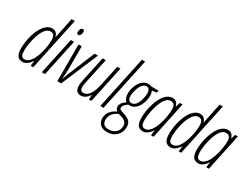

<svg xmlns="http://www.w3.org/2000/svg" viewBox="-80 -1459 3112 2397"><g transform="rotate(30 1476.5 -260.0)"><path d="M155.8 9.8Q58.1 9.8 58.1 -127.9Q58.1 -230 88.6 -330.1Q119.1 -430.2 167.7 -485.1Q216.3 -540 273.9 -540Q307.6 -540 330.3 -519.5Q353 -499 358.9 -465.8H361.8L422.9 -759.8H469.2L308.1 0H271L279.8 -76.2H277.8Q222.2 9.8 155.8 9.8ZM165 -30.8Q209 -30.8 247.1 -80.8Q285.2 -130.9 311.5 -227.3Q337.9 -323.7 337.9 -412.1Q337.9 -453.6 322.3 -474.9Q306.6 -496.1 272 -496.1Q229 -496.1 192.4 -446.5Q155.8 -397 130.9 -301.3Q106 -205.6 106 -121.1Q106 -76.7 118.9 -53.7Q131.8 -30.8 165 -30.8Z M478 0H432.1L544.9 -529.8H590.8ZM567.9 -662.1Q567.9 -687 579.1 -705.1Q590.3 -723.1 607.9 -723.1Q630.9 -723.1 630.9 -694.8Q630.9 -667 620.1 -648.9Q609.4 -630.9 591.8 -630.9Q567.9 -630.9 567.9 -662.1Z M655.8 0V-529.8H701.7V-208Q701.7 -189.5 699.5 -138.9Q697.3 -88.4 693.8 -60.1H696.8Q707 -90.3 721.7 -128.9Q736.3 -167.5 886.7 -529.8H935.1L710.9 0Z M1048.8 -529.8 969.7 -161.1Q960.9 -123 960.9 -95.2Q960.9 -35.2 1006.8 -35.2Q1108.9 -35.2 1151.9 -238.8L1213.9 -529.8H1259.8L1147 0H1110.8L1114.7 -65.9H1112.8Q1063.5 9.8 996.1 9.8Q916 9.8 916 -86.9Q916 -125.5 925.8 -168L1002.9 -529.8Z M1320.8 0H1274.9L1436.5 -759.8H1482.9Z M1809.6 -529.8 1802.7 -497.1 1735.8 -488.8Q1750.5 -460.9 1750.5 -418.9Q1750.5 -365.7 1728.8 -309.3Q1707 -252.9 1671.1 -220.9Q1635.3 -189 1591.8 -189H1579.6L1568.8 -189.9Q1507.8 -147.5 1507.8 -112.8Q1507.8 -101.6 1511.7 -94.5Q1515.6 -87.4 1523.9 -82.8Q1532.2 -78.1 1581.5 -63Q1643.1 -43.9 1668 -14.9Q1692.9 14.2 1692.9 63Q1692.9 141.6 1641.1 190.9Q1589.4 240.2 1507.8 240.2Q1443.4 240.2 1408 207.5Q1372.6 174.8 1372.6 115.2Q1372.6 64 1404.3 21.7Q1436 -20.5 1494.6 -46.9Q1463.9 -67.4 1463.9 -102.1Q1463.9 -127.4 1479.5 -151.4Q1495.1 -175.3 1535.6 -204.1Q1493.7 -239.3 1493.7 -306.2Q1493.7 -366.2 1517.8 -423.6Q1542 -481 1578.9 -510.5Q1615.7 -540 1660.6 -540Q1691.9 -540 1708.5 -529.8ZM1416.5 111.8Q1416.5 159.7 1440.7 180.9Q1464.8 202.1 1511.7 202.1Q1571.3 202.1 1610.6 166Q1649.9 129.9 1649.9 71.8Q1649.9 40.5 1630.1 17.6Q1610.4 -5.4 1569.8 -17.1L1525.9 -28.8Q1479 -13.2 1447.8 26.4Q1416.5 65.9 1416.5 111.8ZM1538.6 -298.8Q1538.6 -262.7 1552.5 -243.9Q1566.4 -225.1 1592.8 -225.1Q1623 -225.1 1647.7 -250.7Q1672.4 -276.4 1688.5 -327.9Q1704.6 -379.4 1704.6 -426.8Q1704.6 -502 1651.9 -502Q1622.1 -502 1596.9 -474.6Q1571.8 -447.3 1555.2 -394.3Q1538.6 -341.3 1538.6 -298.8Z M1890.6 9.8Q1793 9.8 1793 -127.9Q1793 -230 1823.5 -330.1Q1854 -430.2 1902.6 -485.1Q1951.2 -540 2008.8 -540Q2074.2 -540 2093.8 -466.8H2096.7L2115.7 -529.8H2154.8L2043 0H2005.9L2014.6 -76.2H2012.7Q1957 9.8 1890.6 9.8ZM1899.9 -30.8Q1943.8 -30.8 1981.9 -81.5Q2020 -132.3 2046.4 -230Q2072.8 -327.6 2072.8 -414.1Q2072.8 -454.6 2055.4 -475.3Q2038.1 -496.1 2006.8 -496.1Q1963.9 -496.1 1927.2 -446.5Q1890.6 -397 1865.7 -301.3Q1840.8 -205.6 1840.8 -121.1Q1840.8 -76.7 1853.8 -53.7Q1866.7 -30.8 1899.9 -30.8Z M2289.6 9.8Q2191.9 9.8 2191.9 -127.9Q2191.9 -230 2222.4 -330.1Q2252.9 -430.2 2301.5 -485.1Q2350.1 -540 2407.7 -540Q2441.4 -540 2464.1 -519.5Q2486.8 -499 2492.7 -465.8H2495.6L2556.6 -759.8H2603L2441.9 0H2404.8L2413.6 -76.2H2411.6Q2356 9.8 2289.6 9.8ZM2298.8 -30.8Q2342.8 -30.8 2380.9 -80.8Q2418.9 -130.9 2445.3 -227.3Q2471.7 -323.7 2471.7 -412.1Q2471.7 -453.6 2456.1 -474.9Q2440.4 -496.1 2405.8 -496.1Q2362.8 -496.1 2326.2 -446.5Q2289.6 -397 2264.6 -301.3Q2239.7 -205.6 2239.7 -121.1Q2239.7 -76.7 2252.7 -53.7Q2265.6 -30.8 2298.8 -30.8Z M2688.5 9.8Q2590.8 9.8 2590.8 -127.9Q2590.8 -230 2621.3 -330.1Q2651.9 -430.2 2700.4 -485.1Q2749 -540 2806.6 -540Q2872.1 -540 2891.6 -466.8H2894.5L2913.6 -529.8H2952.6L2840.8 0H2803.7L2812.5 -76.2H2810.5Q2754.9 9.8 2688.5 9.8ZM2697.8 -30.8Q2741.7 -30.8 2779.8 -81.5Q2817.9 -132.3 2844.2 -230Q2870.6 -327.6 2870.6 -414.1Q2870.6 -454.6 2853.3 -475.3Q2835.9 -496.1 2804.7 -496.1Q2761.7 -496.1 2725.1 -446.5Q2688.5 -397 2663.6 -301.3Q2638.7 -205.6 2638.7 -121.1Q2638.7 -76.7 2651.6 -53.7Q2664.6 -30.8 2697.8 -30.8Z"/></g></svg>

Font: TypoPRO Open Sans Condensed
Style: Italic
Weight: 300
Width: 3
Italic angle: -12°
Foundry: Ascender Corporation
Version: Version 1.10